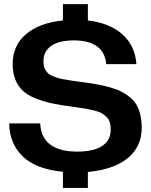

<svg xmlns="http://www.w3.org/2000/svg" viewBox="-20 -835 739 940"><path d="M288.1 85V5.9Q157.2 -6.3 91.8 -68.8Q26.4 -131.3 24.9 -231H176.8Q179.7 -161.6 226.1 -127.2Q272.5 -92.8 356.9 -92.8Q439 -92.8 480.5 -120.6Q522 -148.4 522 -199.2Q522 -220.2 517.6 -235.6Q513.2 -251 501.7 -262.2Q490.2 -273.4 477.8 -280.8Q465.3 -288.1 441.2 -293.9Q417 -299.8 395.8 -303.5Q374.5 -307.1 337.9 -312Q276.4 -319.8 232.9 -329.3Q189.5 -338.9 151.4 -354.5Q113.3 -370.1 90.3 -392.1Q67.4 -414.1 54.7 -446.3Q42 -478.5 42 -521Q42 -612.3 107.4 -667.7Q172.9 -723.1 288.1 -734.9V-814.9H410.2V-734.9Q517.6 -722.2 579.6 -666.5Q641.6 -610.8 647.9 -521H500Q495.1 -579.1 454.6 -608.2Q414.1 -637.2 341.8 -637.2Q269 -637.2 231 -610.4Q192.9 -583.5 192.9 -537.1Q192.9 -522.9 195.1 -511.7Q197.3 -500.5 203.4 -491.2Q209.5 -481.9 216.1 -475.3Q222.7 -468.8 235.6 -463.4Q248.5 -458 260 -454.3Q271.5 -450.7 292 -446.8Q312.5 -442.9 329.6 -440.4Q346.7 -438 375 -434.1Q419.4 -428.7 452.6 -422.6Q485.8 -416.5 518.3 -407.5Q550.8 -398.4 573.7 -386.7Q596.7 -375 616.7 -358.6Q636.7 -342.3 648.7 -321Q660.6 -299.8 667.2 -272.2Q673.8 -244.6 673.8 -210Q673.8 -116.2 604.7 -60.3Q535.6 -4.4 410.2 6.8V85Z"/></svg>

Font: Lumene Sans Expanded
Style: Bold
Weight: 600
Width: 7
Designer: Deni Anggara
Version: Version 1.003;Glyphs 3.1.2 (3151)